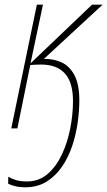

<svg xmlns="http://www.w3.org/2000/svg" viewBox="-20 -547 457 818"><path d="M86 251Q64 251 46 246.5Q28 242 15 236V206Q27 213 46 219.5Q65 226 95 226Q146 226 183 194Q220 162 244 110.5Q268 59 279.5 -1Q291 -61 291 -116Q291 -196 256.5 -234Q222 -272 155 -272Q131 -272 109 -270L54 0H28L137 -527H163L110 -277L372 -527H417L167 -296Q206 -297 240.5 -282Q275 -267 296.5 -228Q318 -189 318 -118Q318 -75 311 -25Q304 25 288 73.5Q272 122 245 162Q218 202 179 226.5Q140 251 86 251Z"/></svg>

Font: Noto Sans SemiCondensed Thin
Style: Italic
Weight: 100
Width: 4
Italic angle: -12°
Designer: Monotype Design Team
Foundry: Monotype Imaging Inc.
Version: Version 2.013; ttfautohint (v1.8.4.7-5d5b)